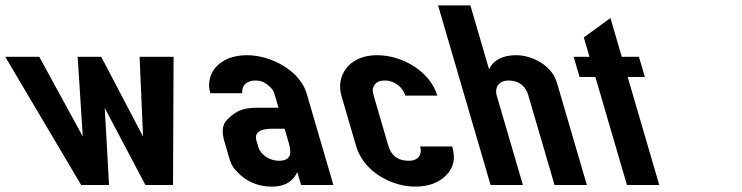

<svg xmlns="http://www.w3.org/2000/svg" viewBox="-258 -687 2757 713"><path d="M282 0H384.5L386.6 -476H260.4L273.2 -180L117.9 -476H30.4L49.4 -180L-112.1 -476H-238.4L43.3 0H147L130.9 -286Z M846 -48 860.1 0H980.1L880.4 -341C856.6 -422.2 751.5 -482 659.2 -482C551.8 -482 502.8 -409.5 522.9 -341H641.6C639 -364.3 652.8 -388 691.6 -388C707.5 -388 721.3 -383.3 733.2 -374C757.4 -355 758.5 -347.5 764.2 -328L776.2 -287H696.2C671.2 -287 650.6 -283.8 634.6 -277.5C618.5 -271.2 602 -259.3 584.9 -242C567.9 -224.7 564.6 -198.3 574.9 -163L590.7 -109C596.2 -90.3 600.5 -70.7 621.7 -50C655.9 -12.7 699.3 6 751.8 6C808.5 6 833.8 -21.2 846 -48ZM754 -209H799L812.4 -163C822.2 -129.4 831.7 -90 777.5 -90C744.3 -90 709.9 -111.9 701.6 -140L694.6 -164C685.6 -194.9 706.3 -209 754 -209Z M1260.4 -90C1217.2 -90 1194.2 -111.1 1184 -146L1129.7 -332C1125.4 -346.7 1125.2 -357.8 1129.2 -365.5C1135.8 -378 1145.3 -388 1172 -388C1207.4 -388 1238.2 -362.5 1247.2 -332H1365.9C1340.8 -418 1240.7 -482 1142.1 -482C1033.3 -482 989.4 -401.2 1009.7 -332L1064 -146C1068.9 -129.3 1076.4 -113 1086.5 -97C1125.1 -35.9 1207 6 1283.5 6C1332.6 6 1371 -8 1398.7 -36C1428.2 -65.9 1433.8 -99.8 1421.2 -143H1302.4C1309.8 -117.8 1299.4 -90 1260.4 -90Z M1659.1 -482C1609.1 -482 1575.4 -464.7 1558.1 -430L1488.8 -667H1368.8L1563.8 0H1683.8L1586.1 -334C1579 -358.4 1592.1 -388 1630.3 -388C1669.8 -388 1694.1 -366.6 1703.6 -334L1801.3 0H1921.3L1813.1 -370C1809 -384 1804.7 -395.3 1800 -404C1775.7 -449.6 1714.3 -482 1659.1 -482Z M2070.2 0H2190.2L2072.9 -401H2136.7L2114.8 -476H2051L2008.9 -620L1910 -548L1931 -476H1872.3L1894.2 -401H1952.9Z"/></svg>

Font: Din Kursivschrift
Style: BreitLeft
Weight: 400
Version: Version 1.089